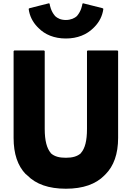

<svg xmlns="http://www.w3.org/2000/svg" viewBox="-20 -1130 805 1172"><path d="M511 -818V-343C511 -271 499 -224 474 -196V-195C452 -175 422 -167 382 -167C343 -167 313 -174 290 -195V-196C266 -224 253 -271 253 -343V-818L249 -822H67L63 -818V-288C63 -191 88 -118 137 -67H138L147 -59C199 -6 277 22 382 22C487 22 565 -6 617 -59L624 -66C674 -116 701 -190 701 -288V-818L697 -822H515ZM483 -1107C482 -1099 476 -1063 451 -1034V-1033C436 -1019 412 -1008 382 -1008C352 -1008 331 -1018 315 -1033V-1034C291 -1061 284 -1098 283 -1107L279 -1110L160 -1080L155 -1076C160 -1033 180 -995 208 -966L215 -959C254 -919 311 -895 382 -895C453 -895 510 -919 550 -959L558 -967C586 -996 605 -1032 611 -1076L606 -1080L487 -1110Z"/></svg>

Font: Hussar Woodtype
Style: Bd
Weight: 900
Foundry: Cannot Into Space Fonts
Version: Version 1.07